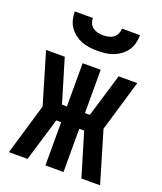

<svg xmlns="http://www.w3.org/2000/svg" viewBox="-137 -829 774 918"><g transform="rotate(20 250.0 -370.0)"><path d="M18 0 95 -260 18 -520H113L179 -300H204V-520H296V-300H321L387 -520H482L405 -260L482 0H387L321 -220H296V0H204V-220H179L113 0ZM250 -600Q229 -600 208.5 -602.5Q188 -605 169 -612.5Q150 -620 133.5 -632.5Q117 -645 105.5 -662Q94 -679 89 -699Q84 -719 84 -740H176Q176 -726 181.5 -713.5Q187 -701 198 -693Q209 -685 222.5 -682Q236 -679 250 -679Q264 -679 277.5 -682Q291 -685 302 -693Q313 -701 318.5 -713.5Q324 -726 324 -740H416Q416 -719 411 -699Q406 -679 394.5 -662Q383 -645 366.5 -632.5Q350 -620 331 -612.5Q312 -605 291.5 -602.5Q271 -600 250 -600Z"/></g></svg>

Font: Iosevka Fixed
Style: Bold
Weight: 700
Monospace: yes
Designer: Belleve Invis
Foundry: Belleve Invis
Version: Version 32.3.0